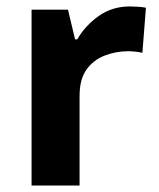

<svg xmlns="http://www.w3.org/2000/svg" viewBox="-20 -576 494 596"><path d="M383 -556Q394 -556 409 -555Q424 -554 433 -552L422 -412Q415 -414 401.5 -415.5Q388 -417 378 -417Q340 -417 305 -403.5Q270 -390 248.5 -360Q227 -330 227 -278V0H78V-546H191L213 -454H220Q244 -496 286 -526Q328 -556 383 -556Z"/></svg>

Font: Noto Sans Bengali
Style: Bold
Weight: 700
Designer: Jelle Bosma - Monotype Design Team
Foundry: Monotype Imaging Inc.
Version: Version 2.003; ttfautohint (v1.8.4.7-5d5b)